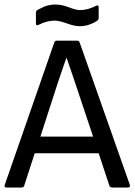

<svg xmlns="http://www.w3.org/2000/svg" viewBox="-20 -836 600 856"><path d="M335 -719.2Q312 -719.2 277.8 -731.7Q243.7 -744.1 223.1 -744.1Q189 -744.1 151.9 -725.1Q146.5 -722.2 143.3 -723.9Q140.1 -725.6 140.1 -731V-777.8Q140.1 -788.1 146 -791Q148.4 -792 158.9 -797.6Q169.4 -803.2 176.8 -806.4Q184.1 -809.6 198 -812.7Q211.9 -815.9 226.1 -815.9Q254.9 -815.9 287.1 -803.5Q319.3 -791 336.9 -791Q371.1 -791 408.2 -810.1Q413.1 -813 416.5 -811.3Q419.9 -809.6 419.9 -804.2V-756.8Q419.9 -748.5 414.1 -744.1Q376.5 -719.2 335 -719.2ZM8.8 0Q-2.4 0 1 -11.2L222.2 -647Q225.1 -654.8 233.9 -654.8H323.2Q332.5 -654.8 335 -647L559.1 -11.2Q560.5 -6.3 558.3 -3.2Q556.2 0 550.8 0H480Q470.7 0 467.8 -7.8L419.9 -152.8H134.8L87.9 -7.8Q85 0 76.2 0ZM235.8 -460.9 160.2 -227.1H395L317.9 -458Q311 -478 297.6 -518.1Q284.2 -558.1 276.9 -578.1H275.9Q269 -558.6 255.6 -519.5Q242.2 -480.5 235.8 -460.9Z"/></svg>

Font: Sofia Sans
Style: Regular
Weight: 400
Designer: Botio Nikoltchev, Ani Petrova
Foundry: lettersoup
Version: Version 4.100